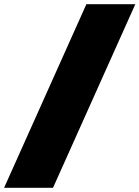

<svg xmlns="http://www.w3.org/2000/svg" viewBox="-20 -800 668 920"><path d="M0 100V99L394 -780H628V-779L234 100Z"/></svg>

Font: Foldit Black
Style: Regular
Weight: 900
Version: Version 1.003